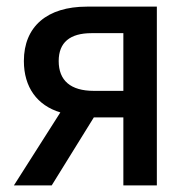

<svg xmlns="http://www.w3.org/2000/svg" viewBox="-20 -559 569 579"><path d="M22 0H136L263 -205H352V0H453V-539H242C122 -539 52 -479 52 -375C52 -296 92 -241 162 -220ZM263 -285C193 -285 157 -316 157 -375C157 -431 191 -459 256 -459H352V-285Z"/></svg>

Font: Noto Sans SemiCondensed Medium
Style: Regular
Weight: 500
Width: 4
Designer: Monotype Design Team
Foundry: Monotype Imaging Inc.
Version: Version 2.013